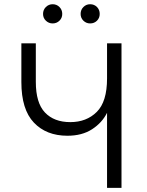

<svg xmlns="http://www.w3.org/2000/svg" viewBox="-20 -910 710 930"><path d="M498.5 0V-363.5Q474.5 -315.5 426 -284Q377.5 -252.5 306.5 -252.5Q204.5 -252.5 144 -316.2Q83.5 -380 83.5 -512.5V-700H153.5V-513.5Q153.5 -411.5 197.8 -365Q242 -318.5 320.5 -318.5Q399 -318.5 448.8 -368Q498.5 -417.5 498.5 -530V-700H568.5V0ZM416.5 -796.5Q397.5 -796.5 384 -809.8Q370.5 -823 370.5 -842.5Q370.5 -862.5 384 -876Q397.5 -889.5 416.5 -889.5Q436.5 -889.5 449.8 -876Q463 -862.5 463 -842.5Q463 -823 449.8 -809.8Q436.5 -796.5 416.5 -796.5ZM235 -796.5Q216 -796.5 202.2 -809.8Q188.5 -823 188.5 -842.5Q188.5 -862.5 202.2 -876Q216 -889.5 235 -889.5Q254.5 -889.5 268 -876Q281.5 -862.5 281.5 -842.5Q281.5 -823 268 -809.8Q254.5 -796.5 235 -796.5Z"/></svg>

Font: Overpass Light
Style: Regular
Weight: 300
Designer: Delve Withrington, Dave Bailey, Thomas Jockin
Foundry: Delve Fonts LLC
Version: Version 4.000; ttfautohint (v1.8.3)